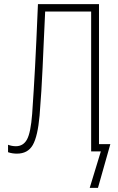

<svg xmlns="http://www.w3.org/2000/svg" viewBox="-20 -734 570 931"><path d="M62 11Q39 11 19 4V-32Q38 -25 57 -25Q93 -25 111 -58Q129 -91 136 -182Q140 -243 143.5 -297Q147 -351 150 -410Q153 -469 156.5 -542Q160 -615 164 -714H460V-35H515L455 177H415L469 0H438H422V-678H199Q195 -594 192 -527.5Q189 -461 186.5 -404.5Q184 -348 180.5 -292.5Q177 -237 172 -174Q163 -73 139 -31Q115 11 62 11Z"/></svg>

Font: Noto Sans Mono Condensed ExtraLight
Style: Regular
Weight: 200
Width: 3
Designer: Monotype Design Team
Foundry: Monotype Imaging Inc.
Version: Version 2.014; ttfautohint (v1.8.4.7-5d5b)